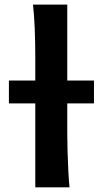

<svg xmlns="http://www.w3.org/2000/svg" viewBox="-20 -801 443 821"><path d="M267.6 -781.2V-231.9Q267.6 -200.7 268.8 -156.2Q270 -111.8 272.2 -69.3Q274.4 -26.9 277.3 0H130.9V-551.8Q130.9 -694.8 121.1 -781.2ZM18.1 -456.5H381.8V-358.9H18.1Z"/></svg>

Font: Andika
Style: Bold
Weight: 700
Designer: Victor Gaultney, Annie Olsen, Julie Remington, Don Collingsworth, Eric Hays, Becca Hirsbrunner
Foundry: SIL International
Version: Version 6.101